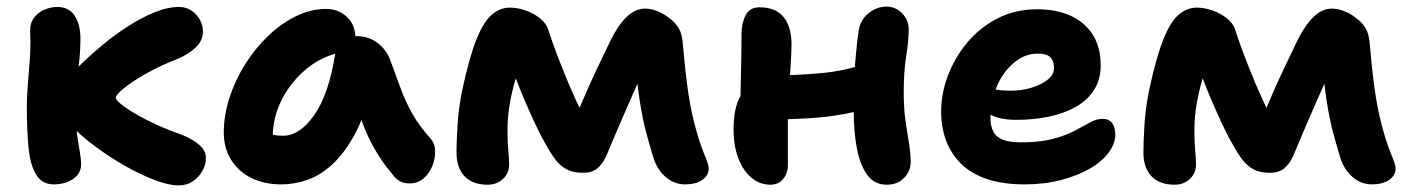

<svg xmlns="http://www.w3.org/2000/svg" viewBox="-20 -547 4254 580"><path d="M520 13Q489 13 445 -4Q401 -21 355 -47.5Q309 -74 268.5 -104Q228 -134 204 -159Q184 -178 172.5 -200Q161 -222 161 -245Q161 -264 169 -283Q177 -302 195 -322Q206 -335 232 -360Q258 -385 292.5 -413.5Q327 -442 366.5 -467.5Q406 -493 446 -509.5Q486 -526 521 -526Q542 -526 558.5 -515Q575 -504 584 -487Q593 -470 593 -452Q593 -424 570.5 -403Q548 -382 516 -369Q460 -347 417.5 -322.5Q375 -298 352.5 -279Q330 -260 330 -252Q330 -243 356.5 -224Q383 -205 427.5 -182.5Q472 -160 526 -141Q545 -134 562.5 -123.5Q580 -113 591 -100Q602 -87 602 -70Q602 -50 591.5 -31Q581 -12 563 0.5Q545 13 520 13ZM143 10Q108 10 90 -18Q72 -46 66.5 -98.5Q61 -151 61 -225Q61 -250 63.5 -284Q66 -318 69 -354Q72 -390 72 -419Q72 -427 71.5 -436.5Q71 -446 71 -455Q71 -479 84 -495Q97 -511 116 -518.5Q135 -526 152 -526Q189 -526 206 -499Q223 -472 223 -430Q223 -396 219 -359Q215 -322 211.5 -287.5Q208 -253 208 -225Q208 -176 212.5 -143.5Q217 -111 221 -89Q225 -67 225 -50Q225 -30 212.5 -16.5Q200 -3 181.5 3.5Q163 10 143 10Z M830 10Q778 10 739 -9.5Q700 -29 678 -64.5Q656 -100 656 -147Q656 -198 673 -251Q690 -304 720 -352Q750 -400 789.5 -438Q829 -476 874 -498Q919 -520 965 -520Q1002 -520 1028 -496Q1054 -472 1054 -428Q1054 -412 1045 -403Q1036 -394 1022 -391Q958 -381 909 -341.5Q860 -302 832 -247.5Q804 -193 804 -134Q804 -117 806.5 -102.5Q809 -88 817 -66L749 -168Q773 -150 791.5 -143.5Q810 -137 835 -137Q886 -137 930 -200.5Q974 -264 993 -387Q996 -411 1014 -424.5Q1032 -438 1055 -438Q1094 -438 1121 -417Q1148 -396 1159 -365Q1176 -319 1190.5 -279.5Q1205 -240 1225.5 -203.5Q1246 -167 1281 -128Q1294 -113 1294.5 -90.5Q1295 -68 1286 -45.5Q1277 -23 1259.5 -8Q1242 7 1217 7Q1199 7 1188 0.5Q1177 -6 1169 -16Q1147 -42 1130 -67.5Q1113 -93 1098.5 -121.5Q1084 -150 1071.5 -185.5Q1059 -221 1046 -268L1099 -272Q1080 -192 1050 -138Q1020 -84 984.5 -51Q949 -18 909.5 -4Q870 10 830 10Z M1453 11Q1408 11 1383.5 -14.5Q1359 -40 1359 -87Q1359 -114 1362 -167Q1365 -220 1377 -278Q1398 -375 1419.5 -428.5Q1441 -482 1466 -503Q1491 -524 1520 -524Q1543 -524 1567.5 -515.5Q1592 -507 1611.5 -491.5Q1631 -476 1637 -455Q1646 -426 1662.5 -382.5Q1679 -339 1698.5 -292.5Q1718 -246 1738.5 -206Q1759 -166 1776 -144L1695 -134Q1717 -189 1738.5 -239.5Q1760 -290 1782 -336.5Q1804 -383 1824 -424Q1847 -471 1873 -496Q1899 -521 1929 -521Q1947 -521 1966.5 -513Q1986 -505 1998 -495Q2019 -481 2030 -462.5Q2041 -444 2043 -412Q2049 -340 2057 -282Q2065 -224 2076 -181Q2091 -121 2106 -85Q2121 -49 2121 -39Q2121 -17 2101.5 -3.5Q2082 10 2049 10Q2018 10 1992.5 -11Q1967 -32 1955 -67Q1945 -99 1933.5 -141Q1922 -183 1913 -239.5Q1904 -296 1899 -369L1944 -380Q1928 -345 1910.5 -305Q1893 -265 1875 -224.5Q1857 -184 1841 -146Q1825 -108 1812 -77Q1801 -52 1784.5 -38.5Q1768 -25 1741 -25Q1711 -25 1691.5 -35.5Q1672 -46 1657 -66Q1642 -86 1627 -114Q1619 -127 1606.5 -152.5Q1594 -178 1579.5 -210.5Q1565 -243 1551.5 -276Q1538 -309 1529 -337.5Q1520 -366 1518 -384L1570 -387Q1556 -363 1543 -325Q1530 -287 1521.5 -242.5Q1513 -198 1513 -153Q1513 -120 1515.5 -92.5Q1518 -65 1518 -50Q1518 -24 1499.5 -6.5Q1481 11 1453 11Z M2308 11Q2275 11 2250 -10Q2225 -31 2210.5 -68.5Q2196 -106 2196 -157Q2196 -219 2215.5 -254.5Q2235 -290 2255 -304Q2265 -312 2279 -315.5Q2293 -319 2309 -319Q2382 -319 2460 -326Q2538 -333 2602 -358L2649 -238Q2599 -216 2540.5 -204.5Q2482 -193 2420.5 -189.5Q2359 -186 2301 -186L2216 -213Q2217 -272 2218.5 -332.5Q2220 -393 2220 -444Q2220 -477 2232.5 -501Q2245 -525 2274 -525Q2323 -525 2347 -495.5Q2371 -466 2371 -414Q2371 -390 2369 -360.5Q2367 -331 2365.5 -300Q2364 -269 2362 -241.5Q2360 -214 2360 -195Q2360 -160 2360 -125.5Q2360 -91 2360 -48Q2360 -23 2345.5 -6Q2331 11 2308 11ZM2659 11Q2621 11 2599.5 -19Q2578 -49 2568.5 -99Q2559 -149 2559 -210Q2559 -306 2564 -366Q2569 -426 2575 -460Q2581 -489 2605 -508Q2629 -527 2658 -527Q2686 -527 2705.5 -506.5Q2725 -486 2725 -459Q2725 -423 2717.5 -377.5Q2710 -332 2710 -268Q2710 -219 2715.5 -181Q2721 -143 2726 -113.5Q2731 -84 2731 -57Q2731 -30 2711 -9.5Q2691 11 2659 11Z M3075 10Q3010 10 2962 -6Q2914 -22 2883.5 -52Q2853 -82 2838 -122Q2823 -162 2823 -210Q2823 -264 2843.5 -318.5Q2864 -373 2902 -418.5Q2940 -464 2993.5 -491.5Q3047 -519 3113 -519Q3170 -519 3213 -500Q3256 -481 3280.5 -443Q3305 -405 3305 -349Q3305 -307 3285 -275.5Q3265 -244 3229.5 -224Q3194 -204 3148 -194.5Q3102 -185 3049 -185Q2995 -185 2966 -204.5Q2937 -224 2937 -250Q2937 -264 2943.5 -271.5Q2950 -279 2966 -279Q2977 -279 2992 -276Q3007 -273 3033 -273Q3066 -273 3096 -282Q3126 -291 3145 -306.5Q3164 -322 3164 -341Q3164 -363 3153 -374Q3142 -385 3115 -385Q3084 -385 3058 -368.5Q3032 -352 3012.5 -324.5Q2993 -297 2982.5 -262Q2972 -227 2972 -190Q2972 -167 2980.5 -150Q2989 -133 3009.5 -125Q3030 -117 3064 -117Q3122 -117 3161 -127.5Q3200 -138 3226.5 -152Q3253 -166 3272.5 -177Q3292 -188 3311 -188Q3330 -188 3339.5 -175.5Q3349 -163 3349 -139Q3349 -113 3329 -86Q3309 -59 3273 -38Q3237 -17 3186.5 -3.5Q3136 10 3075 10Z M3528 11Q3483 11 3458.5 -14.5Q3434 -40 3434 -87Q3434 -114 3437 -167Q3440 -220 3452 -278Q3473 -375 3494.5 -428.5Q3516 -482 3541 -503Q3566 -524 3595 -524Q3618 -524 3642.5 -515.5Q3667 -507 3686.5 -491.5Q3706 -476 3712 -455Q3721 -426 3737.5 -382.5Q3754 -339 3773.5 -292.5Q3793 -246 3813.5 -206Q3834 -166 3851 -144L3770 -134Q3792 -189 3813.5 -239.5Q3835 -290 3857 -336.5Q3879 -383 3899 -424Q3922 -471 3948 -496Q3974 -521 4004 -521Q4022 -521 4041.5 -513Q4061 -505 4073 -495Q4094 -481 4105 -462.5Q4116 -444 4118 -412Q4124 -340 4132 -282Q4140 -224 4151 -181Q4166 -121 4181 -85Q4196 -49 4196 -39Q4196 -17 4176.5 -3.5Q4157 10 4124 10Q4093 10 4067.5 -11Q4042 -32 4030 -67Q4020 -99 4008.5 -141Q3997 -183 3988 -239.5Q3979 -296 3974 -369L4019 -380Q4003 -345 3985.5 -305Q3968 -265 3950 -224.5Q3932 -184 3916 -146Q3900 -108 3887 -77Q3876 -52 3859.5 -38.5Q3843 -25 3816 -25Q3786 -25 3766.5 -35.5Q3747 -46 3732 -66Q3717 -86 3702 -114Q3694 -127 3681.5 -152.5Q3669 -178 3654.5 -210.5Q3640 -243 3626.5 -276Q3613 -309 3604 -337.5Q3595 -366 3593 -384L3645 -387Q3631 -363 3618 -325Q3605 -287 3596.5 -242.5Q3588 -198 3588 -153Q3588 -120 3590.5 -92.5Q3593 -65 3593 -50Q3593 -24 3574.5 -6.5Q3556 11 3528 11Z"/></svg>

Font: Shantell Sans
Style: Bold
Weight: 700
Designer: Stephen Nixon, Anya Danilova, Shantell Martin
Foundry: Arrow Type
Version: Version 1.011;[c5ecc13dd]